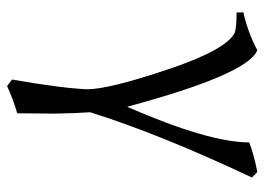

<svg xmlns="http://www.w3.org/2000/svg" viewBox="-123 -393 753 547"><g transform="rotate(90 253.5 -119.5)"><path d="M225.1 236.8 206.5 222.7Q231 84.5 234.4 7.3Q233.4 -55.7 177 -223.4Q120.6 -391.1 71.3 -412.6Q52.2 -417 15.6 -417L15.1 -436.5Q71.8 -448.7 123 -476.1Q191.4 -449.7 284.2 -105Q385.7 -337.9 385.7 -453.1Q423.3 -467.3 470.2 -476.1L485.8 -460.9Q362.3 -199.2 299.8 0Q302.7 41 303.7 102.5L302.7 208Q264.6 218.8 225.1 236.8Z"/></g></svg>

Font: Almanac
Style: Regular
Weight: 400
Designer: Eden's Almanac
Version: Version 3.501;March 28, 2021;FontCreator 13.0.0.2683 64-bit